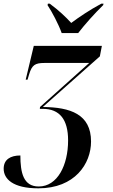

<svg xmlns="http://www.w3.org/2000/svg" viewBox="-58 -786 616 1046"><path d="M278 -606H368C405 -654 456 -711 504 -758L506 -766H494C432 -733 370 -691 330 -661C301 -693 263 -729 213 -766H203L201 -758C225 -722 262 -652 278 -606ZM151 240C350 240 438 106 438 -15C438 -164 325 -202 175 -203L486 -479L497 -536H126L82 -352H92L101 -382C116 -431 132 -443 184 -443H428L160 -203L159 -193H175C267 -193 313 -135 313 -21C313 114 255 230 153 230C69 230 53 154 53 61C-1 61 -38 83 -38 133C-38 188 11 240 151 240Z"/></svg>

Font: Noto Serif Display SemiCondensed SemiBold
Style: Italic
Weight: 600
Width: 4
Italic angle: -12°
Designer: Monotype Design Team
Foundry: Monotype Imaging Inc.
Version: Version 2.009